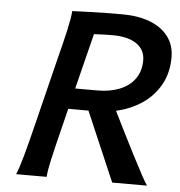

<svg xmlns="http://www.w3.org/2000/svg" viewBox="-51 -756 755 805"><g transform="rotate(5 326.5 -353.5)"><path d="M174.8 0H46.4Q57.6 -26.4 71.5 -75.9Q85.4 -125.5 106 -209L173.3 -481Q195.8 -568.4 207.8 -622.1Q219.7 -675.8 221.2 -701.7Q237.8 -702.6 299.1 -704.6Q360.4 -706.5 431.6 -706.5Q497.6 -706.5 547.4 -687.7Q597.2 -668.9 625 -632.3Q652.8 -595.7 652.8 -544.4Q652.8 -479.5 624.8 -429.2Q596.7 -378.9 548.8 -346.9Q501 -314.9 440.4 -301.3Q482.4 -215.8 532 -118.9Q581.5 -22 597.2 0H450.7L325.2 -292H240.2L219.7 -209Q198.7 -125.5 187.5 -75.7Q176.3 -25.9 174.8 0ZM261.7 -379.4H356Q407.7 -379.4 448.5 -395.5Q489.3 -411.6 512.5 -443.8Q535.6 -476.1 535.6 -522Q535.6 -565.9 500 -590.8Q464.4 -615.7 398.4 -615.7Q363.3 -615.7 320.3 -613.3Z"/></g></svg>

Font: Lesson One Medium
Style: Italic
Weight: 500
Italic angle: -14°
Designer: But Ko, Victor Gaultney, Annie Olsen, Julie Remington, Don Collingsworth, Eric Hays, Becca Hirsbrunner
Version: Version 1.100